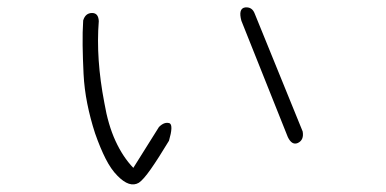

<svg xmlns="http://www.w3.org/2000/svg" viewBox="-20 -475 1040 517"><path d="M795 -121Q799 -98 782 -90Q766 -83 755 -106L630 -419Q621 -452 640 -455Q659 -457 666 -438ZM246 -418Q238 -317 261 -198Q271 -139 291 -95.5Q311 -52 339 -23L408 -133Q423 -148 437 -143Q447 -137 435 -96Q406 -48 386 -19.5Q366 9 354 17Q329 32 296 -2Q279 -19 264.5 -47.5Q250 -76 236 -116Q223 -156 215 -196Q207 -236 205 -276Q203 -317 202.5 -353Q202 -389 204 -420Q210 -440 228 -440Q245 -440 246 -418Z"/></svg>

Font: Yomogi
Style: Regular
Weight: 400
Designer: satsuyako
Foundry: satsuyako
Version: Version 3.100